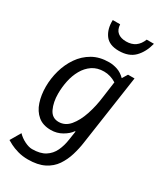

<svg xmlns="http://www.w3.org/2000/svg" viewBox="-234 -813 955 1127"><g transform="rotate(30 243.0 -249.0)"><path d="M418 -495H462L393 -21Q387 23 373.5 67.5Q360 112 335 149Q310 186 266.5 208Q223 230 157 230Q120 230 88.5 221Q57 212 36 201Q15 190 7 185L48 115Q69 137 97.5 151Q126 165 148 165Q203 165 236 144Q269 123 286 87Q303 51 309 7L318 -52H314Q297 -27 262.5 -7Q228 13 187 13Q133 13 99.5 -15Q66 -43 50.5 -90Q35 -137 35 -193Q35 -249 50.5 -304Q66 -359 97 -404Q128 -449 175 -476Q222 -503 286 -503Q314 -503 342.5 -493.5Q371 -484 396 -459ZM118 -194Q118 -136 138 -93.5Q158 -51 203 -51Q247 -51 278 -88Q309 -125 328.5 -183.5Q348 -242 356 -307L371 -416Q331 -441 288 -441Q242 -441 209.5 -419Q177 -397 156.5 -360.5Q136 -324 127 -280.5Q118 -237 118 -194ZM459 -728Q443 -665 405.5 -627Q368 -589 300 -589Q235 -589 206.5 -628Q178 -667 180 -728H230Q232 -692 253 -675Q274 -658 310 -658Q383 -658 410 -728Z"/></g></svg>

Font: Rosario Light
Style: Italic
Weight: 300
Italic angle: -8.05°
Designer: Hector Gatti
Foundry: Omnibus Type
Version: Version 1.101; ttfautohint (v1.8.1.43-b0c9)